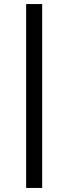

<svg xmlns="http://www.w3.org/2000/svg" viewBox="-20 -744 334 947"><path d="M109 183V-724H188V183Z"/></svg>

Font: Archivo Expanded
Style: Italic
Weight: 400
Width: 7
Italic angle: -10°
Designer: Hector Gatti
Foundry: Omnibus-Type
Version: Version 2.001